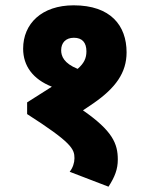

<svg xmlns="http://www.w3.org/2000/svg" viewBox="-20 -652 559 722"><path d="M257 -632C137 -632 67 -563 67 -469C67 -404 104 -354 175 -326L82 -267V-223C249 -116 260 -92 260 -57C260 -40 254 -21 242 -6L388 50C412 13 423 -16 423 -52C423 -112 403 -160 292 -237L332 -264C414 -321 456 -378 456 -455C456 -556 396 -632 257 -632ZM210 -463C210 -491 227 -510 258 -510C289 -510 305 -492 305 -459C305 -433 296 -414 272 -393C220 -414 210 -441 210 -463Z"/></svg>

Font: Noto Sans Devanagari Condensed Black
Style: Regular
Weight: 900
Width: 3
Designer: Jelle Bosma - Monotype Design Team
Foundry: Monotype Imaging Inc.
Version: Version 2.004